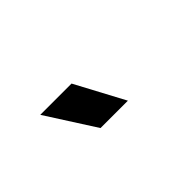

<svg xmlns="http://www.w3.org/2000/svg" viewBox="3 -939 595 595"><g transform="rotate(-45 300.0 -641.5)"><path d="M240 -561 137 -722H274L360 -561Z"/></g></svg>

Font: SUSE Thin SemiBold
Style: Regular
Weight: 600
Version: Version 1.000